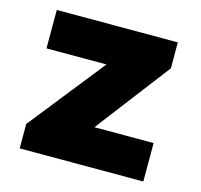

<svg xmlns="http://www.w3.org/2000/svg" viewBox="-84 -623 747 714"><g transform="rotate(15 290.0 -266.5)"><path d="M50 0V-94L281 -385H50V-533H516V-433L298 -148H526V0Z"/></g></svg>

Font: Lexend ExtraBold
Style: Regular
Weight: 800
Designer: Bonnie Shaver-Troup, Thomas Jockin
Foundry: Lexend
Version: Version 1.007; ttfautohint (v1.8.3)